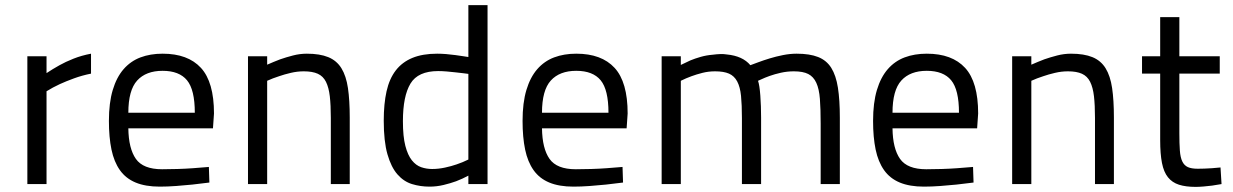

<svg xmlns="http://www.w3.org/2000/svg" viewBox="-20 -720 4823 751"><path d="M87 -500H162V-434Q186 -450 213 -465Q236 -478 267.5 -490.5Q299 -503 336 -510V-432Q301 -425 269.5 -413.5Q238 -402 214 -391Q186 -378 162 -363V0H87Z M614 -58Q642 -58 674.5 -59Q707 -60 734 -62Q766 -64 797 -67L799 -6Q765 -2 732 2Q703 5 669 7.5Q635 10 605 10Q549 10 510.5 -6Q472 -22 449 -54.5Q426 -87 416 -135Q406 -183 406 -247Q406 -318 421 -368Q436 -418 463.5 -449.5Q491 -481 529.5 -495.5Q568 -510 616 -510Q715 -510 766 -454.5Q817 -399 817 -276L813 -218H482Q483 -139 511.5 -98.5Q540 -58 614 -58ZM742 -279Q742 -369 711.5 -406Q681 -443 616 -443Q551 -443 516.5 -405Q482 -367 482 -279Z M950 0V-500H1025V-467Q1050 -478 1076 -488Q1099 -496 1126 -503Q1153 -510 1180 -510Q1231 -510 1264 -496.5Q1297 -483 1315.5 -453Q1334 -423 1341 -375.5Q1348 -328 1348 -260V0H1274V-259Q1274 -309 1270 -343.5Q1266 -378 1255 -400Q1244 -422 1223 -431.5Q1202 -441 1168 -441Q1143 -441 1117.5 -435Q1092 -429 1072 -422Q1047 -414 1025 -404V0Z M1887 0H1812V-33Q1790 -21 1764 -11Q1742 -3 1715 3.5Q1688 10 1660 10Q1624 10 1591.5 0Q1559 -10 1534.5 -38Q1510 -66 1495.5 -116.5Q1481 -167 1481 -248Q1481 -314 1492 -363Q1503 -412 1528 -444.5Q1553 -477 1593 -493.5Q1633 -510 1690 -510Q1706 -510 1725 -508.5Q1744 -507 1761.5 -504.5Q1779 -502 1792.5 -500Q1806 -498 1812 -497V-700H1887ZM1670 -59Q1695 -59 1720.5 -64.5Q1746 -70 1766 -77Q1790 -85 1812 -96V-431Q1806 -432 1792.5 -433.5Q1779 -435 1762 -437Q1745 -439 1727 -440.5Q1709 -442 1694 -442Q1615 -442 1585.5 -393Q1556 -344 1556 -246Q1556 -186 1565.5 -149.5Q1575 -113 1591 -93Q1607 -73 1627.5 -66Q1648 -59 1670 -59Z M2232 -58Q2260 -58 2292.5 -59Q2325 -60 2352 -62Q2384 -64 2415 -67L2417 -6Q2383 -2 2350 2Q2321 5 2287 7.5Q2253 10 2223 10Q2167 10 2128.5 -6Q2090 -22 2067 -54.5Q2044 -87 2034 -135Q2024 -183 2024 -247Q2024 -318 2039 -368Q2054 -418 2081.5 -449.5Q2109 -481 2147.5 -495.5Q2186 -510 2234 -510Q2333 -510 2384 -454.5Q2435 -399 2435 -276L2431 -218H2100Q2101 -139 2129.5 -98.5Q2158 -58 2232 -58ZM2360 -279Q2360 -369 2329.5 -406Q2299 -443 2234 -443Q2169 -443 2134.5 -405Q2100 -367 2100 -279Z M2568 0V-500H2643V-466Q2661 -475 2681 -484Q2698 -491 2720.5 -497.5Q2743 -504 2768 -506Q2783 -508 2797 -508.5Q2811 -509 2823 -507Q2885 -501 2915 -465Q2926 -469 2946 -476.5Q2966 -484 2990.5 -491.5Q3015 -499 3042.5 -504.5Q3070 -510 3096 -510Q3147 -510 3180 -497Q3213 -484 3231.5 -454.5Q3250 -425 3257.5 -377Q3265 -329 3265 -260V0H3190V-237Q3190 -294 3187 -333Q3184 -372 3173 -396Q3162 -420 3141.5 -430.5Q3121 -441 3085 -441Q3059 -441 3034.5 -435.5Q3010 -430 2990.5 -423Q2971 -416 2958.5 -410Q2946 -404 2945 -404Q2951 -387 2954 -346Q2957 -305 2957 -260V0H2882V-258Q2882 -310 2878.5 -345Q2875 -380 2863.5 -401.5Q2852 -423 2831.5 -432Q2811 -441 2777 -441Q2751 -441 2727.5 -435Q2704 -429 2685 -422Q2663 -414 2643 -404V0Z M3603 -58Q3631 -58 3663.5 -59Q3696 -60 3723 -62Q3755 -64 3786 -67L3788 -6Q3754 -2 3721 2Q3692 5 3658 7.5Q3624 10 3594 10Q3538 10 3499.5 -6Q3461 -22 3438 -54.5Q3415 -87 3405 -135Q3395 -183 3395 -247Q3395 -318 3410 -368Q3425 -418 3452.5 -449.5Q3480 -481 3518.5 -495.5Q3557 -510 3605 -510Q3704 -510 3755 -454.5Q3806 -399 3806 -276L3802 -218H3471Q3472 -139 3500.5 -98.5Q3529 -58 3603 -58ZM3731 -279Q3731 -369 3700.5 -406Q3670 -443 3605 -443Q3540 -443 3505.5 -405Q3471 -367 3471 -279Z M3939 0V-500H4014V-467Q4039 -478 4065 -488Q4088 -496 4115 -503Q4142 -510 4169 -510Q4220 -510 4253 -496.5Q4286 -483 4304.5 -453Q4323 -423 4330 -375.5Q4337 -328 4337 -260V0H4263V-259Q4263 -309 4259 -343.5Q4255 -378 4244 -400Q4233 -422 4212 -431.5Q4191 -441 4157 -441Q4132 -441 4106.5 -435Q4081 -429 4061 -422Q4036 -414 4014 -404V0Z M4593 -432V-199Q4593 -158 4595 -131Q4597 -104 4604.5 -88.5Q4612 -73 4626 -66.5Q4640 -60 4665 -60Q4676 -60 4691 -60.5Q4706 -61 4720 -62Q4737 -63 4754 -65L4758 0Q4739 3 4721 6Q4705 8 4687.5 9.5Q4670 11 4657 11Q4618 11 4591.5 2.5Q4565 -6 4548.5 -26.5Q4532 -47 4525 -82.5Q4518 -118 4518 -172V-432H4447V-500H4518V-653H4593V-500H4751V-432Z"/></svg>

Font: TitilliumText22L 400 wt
Style: 400 wt
Weight: 400
Designer: Campivisivi
Foundry: Campivisivi
Version: 1.000